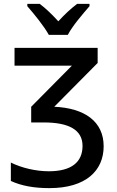

<svg xmlns="http://www.w3.org/2000/svg" viewBox="-20 -961 603 991"><path d="M232 -781H330C353 -826 408 -890 442 -929V-941H378C344 -915 315 -888 281 -851C249 -886 215 -919 185 -941H121V-929C156 -889 208 -825 232 -781ZM235 10C423 10 515 -80 515 -206C515 -334 417 -403 260 -410L484 -636V-714H55V-622H351L141 -410V-329H206C335 -329 406 -291 406 -208C406 -125 350 -77 232 -77C166 -77 92 -94 36 -122V-27C90 -2 155 10 235 10Z"/></svg>

Font: Noto Sans Mono SemiCondensed Medium
Style: Regular
Weight: 500
Width: 4
Designer: Monotype Design Team
Foundry: Monotype Imaging Inc.
Version: Version 2.014